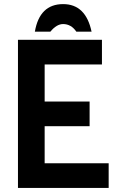

<svg xmlns="http://www.w3.org/2000/svg" viewBox="-20 -929 626 949"><path d="M152.3 -772.5Q175.8 -908.7 292 -908.7Q403.8 -908.7 432.6 -772.5H357.4Q331.5 -810.1 292 -810.1Q259.8 -810.1 229 -772.5ZM517.1 0H68.8V-732.4H483.9V-610.4H200.7V-427.2H422.9V-305.2H200.7V-122.1H517.1Z"/></svg>

Font: Consola Mono
Style: Bold
Weight: 700
Monospace: yes
Designer: Wojciech Kalinowski "wmk69" (wmk69@o2.pl)
Foundry: Wojciech Kalinowski "wmk69" (wmk69@o2.pl)
Version: Version 2.1.0